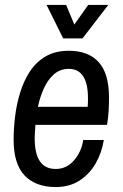

<svg xmlns="http://www.w3.org/2000/svg" viewBox="-20 -743 496 775"><path d="M205 12Q124 12 79.5 -34.5Q35 -81 35 -179Q35 -224 41 -273.5Q47 -323 61.5 -370Q76 -417 101 -455Q126 -493 164.5 -515.5Q203 -538 258 -538Q337 -538 378.5 -492Q420 -446 420 -349Q420 -324 418.5 -296Q417 -268 412 -239H123Q122 -223 121 -209.5Q120 -196 120 -186Q120 -123 141 -92Q162 -61 205 -61Q249 -61 279 -96Q309 -131 316 -178H399Q391 -127 366.5 -84Q342 -41 301.5 -14.5Q261 12 205 12ZM133 -312H334Q335 -322 335 -331.5Q335 -341 335 -348Q335 -406 315.5 -435.5Q296 -465 258 -465Q222 -465 197 -442.5Q172 -420 156.5 -385Q141 -350 133 -312ZM235 -588 168 -723H247L280 -644L336 -723H417L313 -588Z"/></svg>

Font: Archivo Narrow
Style: Italic
Weight: 400
Italic angle: -8°
Designer: Hector Gatti
Foundry: Omnibus-Type
Version: Version 3.002